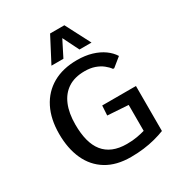

<svg xmlns="http://www.w3.org/2000/svg" viewBox="-221 -1106 1177 1263"><g transform="rotate(-30 368.0 -475.0)"><path d="M403.8 9.8Q294.4 9.8 220 -35.6Q145.5 -81.1 107.7 -163.8Q69.8 -246.6 69.8 -358.4Q69.8 -470.2 110.8 -551.5Q151.9 -632.8 228.8 -676.8Q305.7 -720.7 413.6 -720.7Q475.6 -720.7 525.1 -705.8Q574.7 -690.9 610.6 -665Q646.5 -639.2 667 -606L600.1 -551.8H590.8Q576.7 -571.8 553.2 -590.3Q529.8 -608.9 496.8 -620.6Q463.9 -632.3 419.9 -632.3Q344.7 -632.3 294.4 -599.6Q244.1 -566.9 218.5 -505.6Q192.9 -444.3 192.9 -358.4Q192.9 -289.6 206.5 -237.3Q220.2 -185.1 248.5 -149.7Q276.9 -114.3 320.6 -96.2Q364.3 -78.1 423.8 -78.1Q468.3 -78.1 502.7 -84.5Q537.1 -90.8 561.5 -98.1V-294.9L404.3 -305.2L408.7 -378.9H665V-37.1Q629.9 -23.4 589.1 -12.7Q548.3 -2 502 3.9Q455.6 9.8 403.8 9.8ZM250.5 -772.5 348.6 -960.4H457L554.7 -772.5H463.4L402.8 -894L341.3 -772.5Z"/></g></svg>

Font: Comme Medium
Style: Regular
Weight: 500
Version: Version 1.000;gftools[0.9.27]